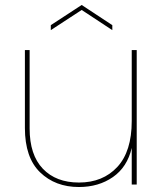

<svg xmlns="http://www.w3.org/2000/svg" viewBox="-20 -741 654 771"><path d="M529 -540V0H509V-147Q491 -70 433.5 -30Q376 10 297 10Q202 10 141 -49Q80 -108 80 -227V-540H99V-225Q99 -119 152 -63.5Q205 -8 297 -8Q393 -8 451 -70.5Q509 -133 509 -255V-540ZM308 -701 184 -620V-640L308 -721L431 -640V-620Z"/></svg>

Font: Fz Poppins Thin
Style: Regular
Weight: 100
Designer: Ninad Kale (Devanagari), Jonny Pinhorn (Latin)
Foundry: Indian Type Foundry
Version: Vit hóa bi Vntype.Com & FontZin.Com